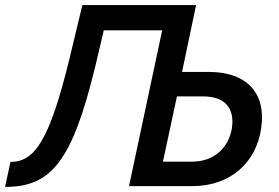

<svg xmlns="http://www.w3.org/2000/svg" viewBox="-33 -730 1096 753"><path d="M-13 3C168 3 250 -96 341 -471L374 -611H603L473 0H721C873 0 972 -95 991 -225C1012 -359 941 -448 785 -448H681L736 -710H290L240 -502C161 -178 103 -95 8 -95ZM606 -96 661 -352H763C863 -352 887 -291 876 -225C864 -155 811 -96 720 -96Z"/></svg>

Font: FIGSv2-sans-serif SmBold Italic
Style: Regular
Weight: 600
Italic angle: -12°
Designer: Matt McInerney, Pablo Impallari, Rodrigo Fuenzalida
Foundry: Matt McInerney, Pablo Impallari, Rodrigo Fuenzalida
Version: Version 4.020;hotconv 1.0.109;makeotfexe 2.5.65596